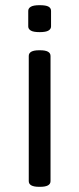

<svg xmlns="http://www.w3.org/2000/svg" viewBox="-20 -719 305 741"><path d="M131 2Q91 2 91 -20V-503Q91 -525 131 -525H135Q175 -525 175 -503V-20Q175 2 135 2ZM133 -595Q109 -595 99 -601Q89 -607 89 -617V-677Q89 -687 99 -693Q109 -699 133 -699Q157 -699 167 -693.5Q177 -688 177 -677V-617Q177 -607 167 -601Q157 -595 133 -595Z"/></svg>

Font: Asap
Style: Regular
Weight: 400
Designer: Pablo Cosgaya
Foundry: Omnibus-Type
Version: Version 3.001